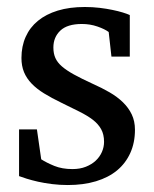

<svg xmlns="http://www.w3.org/2000/svg" viewBox="-20 -514 438 546"><path d="M363.8 -145Q363.8 -108.4 350.6 -79.1Q337.4 -49.8 313 -29.5Q288.6 -9.3 252.9 1.5Q217.3 12.2 172.9 12.2Q149.9 12.2 128.2 9.5Q106.4 6.8 88.1 2.7Q69.8 -1.5 55.7 -5.9Q41.5 -10.3 34.2 -13.2V-146H85L97.2 -61Q112.3 -51.3 134.5 -42.2Q156.7 -33.2 186 -33.2Q207.5 -33.2 224.1 -39.8Q240.7 -46.4 252.2 -57.1Q263.7 -67.9 269.8 -81.8Q275.9 -95.7 275.9 -110.8Q275.9 -131.8 267.6 -146.7Q259.3 -161.6 243.7 -173.6Q228 -185.5 205.3 -196.8Q182.6 -208 153.8 -222.2Q126.5 -235.4 105.5 -248.3Q84.5 -261.2 70.1 -276.1Q55.7 -291 48.3 -308.8Q41 -326.7 41 -349.1Q41 -382.3 53 -409.2Q64.9 -436 87.9 -454.8Q110.8 -473.6 144.3 -483.9Q177.7 -494.1 221.2 -494.1Q243.2 -494.1 263.2 -491.7Q283.2 -489.3 299.8 -485.8Q316.4 -482.4 329.1 -478.5Q341.8 -474.6 349.1 -471.2V-353H296.9L289.1 -422.9Q278.3 -431.2 257.3 -438.5Q236.3 -445.8 212.9 -445.8Q171.4 -445.8 151.6 -427Q131.8 -408.2 131.8 -378.9Q131.8 -361.8 137.5 -349.1Q143.1 -336.4 156 -325.2Q168.9 -314 190.2 -302.2Q211.4 -290.5 243.2 -275.9Q269.5 -264.2 291.5 -251.5Q313.5 -238.8 329.6 -223.1Q345.7 -207.5 354.7 -188.5Q363.8 -169.4 363.8 -145Z"/></svg>

Font: Charis SIL Cyr
Style: Regular
Weight: 400
Foundry: SIL International
Version: Version 5.000